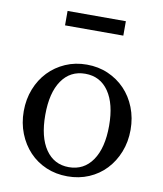

<svg xmlns="http://www.w3.org/2000/svg" viewBox="-87 -851 790 931"><g transform="rotate(10 308.0 -385.0)"><path d="M308 -540C270 -540 235 -533 203 -519C171 -505 143.3 -485.8 120 -461.5C96.7 -437.2 78.3 -408.2 65 -374.5C51.7 -340.8 45 -304.3 45 -265C45 -225.7 51.7 -189.2 65 -155.5C78.3 -121.8 96.7 -92.7 120 -68C143.3 -43.3 171 -24.2 203 -10.5C235 3.2 270 10 308 10C346 10 381 3.2 413 -10.5C445 -24.2 472.7 -43.3 496 -68C519.3 -92.7 537.7 -121.8 551 -155.5C564.3 -189.2 571 -225.7 571 -265C571 -304.3 564.3 -340.8 551 -374.5C537.7 -408.2 519.3 -437.2 496 -461.5C472.7 -485.8 445 -505 413 -519C381 -533 346 -540 308 -540ZM151 -265C151 -337.7 164.8 -394.2 192.5 -434.5C220.2 -474.8 258.7 -495 308 -495C357.3 -495 395.8 -474.8 423.5 -434.5C451.2 -394.2 465 -338 465 -266C465 -193.3 451 -136.7 423 -96C395 -55.3 356.3 -35 307 -35C258.3 -35 220.2 -55.2 192.5 -95.5C164.8 -135.8 151 -192.3 151 -265ZM170 -709H457V-780H170Z"/></g></svg>

Font: Libre Caslon Text
Style: Regular
Weight: 400
Designer: Pablo Impallari, Rodrigo Fuenzalida
Foundry: Pablo Impallari, Rodrigo Fuenzalida
Version: Version 1.000; ttfautohint (v0.93) -l 8 -r 50 -G 200 -x 14 -